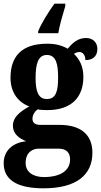

<svg xmlns="http://www.w3.org/2000/svg" viewBox="-27 -786 548 1041"><path d="M180 -616V-606H289C296 -650 315 -713 327 -753V-766H268C237 -723 196 -658 180 -616ZM209 235C388 235 474 162 474 42C474 -52 416 -109 294 -109H191C167 -109 149 -118 149 -142C149 -165 165 -186 178 -193C189 -190 216 -189 229 -189C364 -189 425 -262 425 -369C425 -429 402 -467 374 -494C382 -499 391 -504 405 -504C418 -504 436 -491 436 -460C484 -460 501 -489 501 -521C501 -553 479 -580 440 -580C393 -580 366 -552 340 -522C308 -540 275 -549 229 -549C92 -549 30 -482 30 -364C30 -282 74 -230 132 -209C79 -180 43 -149 43 -105C43 -57 81 -34 115 -20C42 -13 -7 31 -7 99C-7 188 64 235 209 235ZM227 -249C178 -249 166 -296 166 -364C166 -435 178 -488 227 -488C278 -488 288 -437 288 -365C288 -295 278 -249 227 -249ZM211 174C154 174 112 148 112 98C112 37 153 20 182 20H291C333 20 353 42 353 79C353 137 303 174 211 174Z"/></svg>

Font: Noto Serif Devanagari Condensed ExtraBold
Style: Regular
Weight: 800
Width: 3
Designer: Universal Thirst, Indian Type Foundry and the Monotype Design Team
Foundry: Monotype Imaging Inc.
Version: Version 2.004